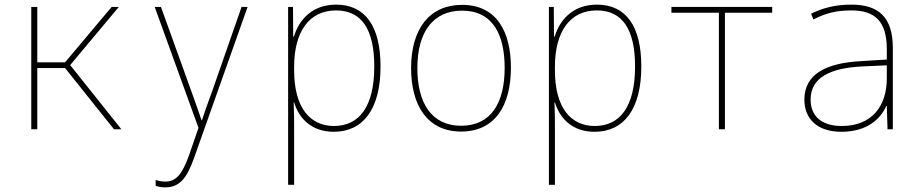

<svg xmlns="http://www.w3.org/2000/svg" viewBox="-20 -558 3981 829"><path d="M115 0H141V-264H261L472 0H504L283 -277L493 -528H462L261 -289H141V-528H115Z M693 251C757 251 788 209 819 121L1049 -528H1023L895 -161C875 -106 864 -77 852 -39H850C839 -72 830 -98 808 -159L675 -528H648L837 -6L796 113C766 196 740 226 693 226C678 226 665 223 652 219V244C666 249 678 251 693 251Z M1224 240H1250V5C1250 -35 1250 -77 1248 -116H1250C1270 -49 1323 11 1421 11C1548 11 1623 -87 1623 -271C1623 -445 1557 -538 1431 -538C1326 -538 1270 -470 1249 -400H1246L1245 -528H1224ZM1422 -14C1318 -14 1250 -94 1250 -254V-270C1250 -420 1314 -513 1431 -513C1541 -513 1596 -432 1596 -271C1596 -96 1530 -14 1422 -14Z M1971 10C2118 10 2186 -103 2186 -266C2186 -419 2126 -537 1975 -537C1835 -537 1755 -434 1755 -264C1755 -102 1826 10 1971 10ZM1971 -15C1843 -15 1782 -114 1782 -264C1782 -421 1851 -512 1975 -512C2110 -512 2159 -405 2159 -265C2159 -115 2101 -15 1971 -15Z M2350 240H2376V5C2376 -35 2376 -77 2374 -116H2376C2396 -49 2449 11 2547 11C2674 11 2749 -87 2749 -271C2749 -445 2683 -538 2557 -538C2452 -538 2396 -470 2375 -400H2372L2371 -528H2350ZM2548 -14C2444 -14 2376 -94 2376 -254V-270C2376 -420 2440 -513 2557 -513C2667 -513 2722 -432 2722 -271C2722 -96 2656 -14 2548 -14Z M3084 0H3110V-503H3314V-528H2879V-503H3084Z M3613 11C3719 11 3780 -40 3807 -101H3809L3812 0H3835V-351C3835 -482 3775 -538 3657 -538C3583 -538 3533 -523 3482 -499L3492 -474C3547 -502 3592 -513 3656 -513C3758 -513 3809 -466 3809 -345V-301L3697 -294C3547 -286 3453 -238 3453 -128C3453 -47 3506 11 3613 11ZM3614 -14C3527 -14 3480 -57 3480 -128C3480 -225 3568 -264 3700 -271L3809 -276V-220C3809 -99 3744 -14 3614 -14Z"/></svg>

Font: Noto Sans Mono SemiCondensed Thin
Style: Regular
Weight: 100
Width: 4
Designer: Monotype Design Team
Foundry: Monotype Imaging Inc.
Version: Version 2.014